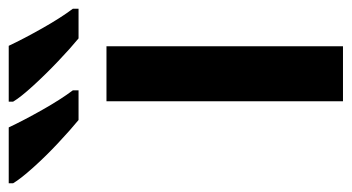

<svg xmlns="http://www.w3.org/2000/svg" viewBox="-310 -603 806 440"><g transform="rotate(-90 93.0 -383.0)"><path d="M207 0H81V-542H207ZM208 -766Q224 -732 248 -689.5Q272 -647 293 -619V-606H225Q203 -624 173 -652.5Q143 -681 116.5 -710Q90 -739 80 -756V-766ZM21 -766Q37 -732 61 -689.5Q85 -647 106 -619V-606H38Q16 -624 -14.5 -652.5Q-45 -681 -71 -710Q-97 -739 -107 -756V-766Z"/></g></svg>

Font: Noto Sans SemiBold
Style: Regular
Weight: 600
Designer: Monotype Design Team
Foundry: Monotype Imaging Inc.
Version: Version 2.007